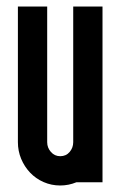

<svg xmlns="http://www.w3.org/2000/svg" viewBox="-20 -560 370 590"><path d="M165 -80Q183 -80 194 -93Q205 -106 205 -123V-540H295V0H215Q203 5 190.5 7.5Q178 10 165 10Q138 10 114 -0.5Q90 -11 72.5 -29.5Q55 -48 45 -72Q35 -96 35 -123V-540H125V-123Q125 -106 136.5 -93Q148 -80 165 -80Z"/></svg>

Font: Berliner Wand
Style: Regular
Weight: 400
Designer: Peter Wiegel
Foundry: Peter Wiegel
Version: Version 1.000